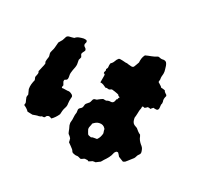

<svg xmlns="http://www.w3.org/2000/svg" viewBox="-154 -851 1129 1094"><g transform="rotate(30 410.5 -304.0)"><path d="M777 -155Q784 -139 775 -129Q769 -122 767 -113.5Q765 -105 761 -98Q754 -89 748 -81.5Q742 -74 736 -66Q730 -58 726 -54Q723 -53 720.5 -51Q718 -49 715 -48Q706 -52 698 -54.5Q690 -57 682 -61Q678 -66 674.5 -70Q671 -74 667 -78Q666 -80 661.5 -80Q657 -80 654 -78Q650 -74 649 -71Q645 -68 645 -62Q642 -46 634 -31Q626 -16 616 -2Q614 2 611.5 6Q609 10 606 15Q600 19 594.5 23.5Q589 28 582 33Q578 33 574 34Q570 35 564 36Q560 39 554.5 42.5Q549 46 544 49Q542 48 540 47Q538 46 536 45Q531 46 527 46Q523 46 520 46Q514 48 509 52.5Q504 57 497 59Q490 57 483 55Q476 53 468 55Q462 56 456 54.5Q450 53 444 52Q438 49 435.5 44Q433 39 428 35Q420 28 411.5 22.5Q403 17 394 10Q393 5 391.5 -1.5Q390 -8 388 -13Q384 -16 383 -18Q379 -23 373 -26.5Q367 -30 365 -36Q362 -41 360.5 -46.5Q359 -52 357 -56Q355 -61 352.5 -65.5Q350 -70 348 -75Q347 -80 345.5 -85.5Q344 -91 345 -97Q347 -111 345.5 -126.5Q344 -142 347 -158Q347 -163 345 -173Q343 -183 352 -190L360 -198Q364 -206 364 -215.5Q364 -225 371 -232Q380 -242 382.5 -245.5Q385 -249 388 -262Q390 -275 402 -277Q405 -278 408.5 -279Q412 -280 414 -283Q420 -288 426.5 -292.5Q433 -297 439 -301H458Q461 -303 465.5 -305Q470 -307 474 -308Q480 -309 486.5 -309Q493 -309 498 -314Q502 -319 503 -323Q504 -327 505 -332Q504 -337 507.5 -338Q511 -339 511 -343V-347Q513 -348 512.5 -349.5Q512 -351 513 -351Q515 -353 515 -353Q516 -354 515.5 -355.5Q515 -357 513 -357Q510 -358 510 -358.5Q510 -359 507 -359H505Q505 -364 501 -365.5Q497 -367 492 -368Q484 -370 475 -371Q466 -372 457 -373Q453 -373 450 -370Q447 -367 444 -366Q438 -363 431.5 -365Q425 -367 419 -363Q409 -368 399 -372Q389 -376 378 -375V-419Q378 -428 373 -429Q369 -429 369 -430Q366 -436 369.5 -443Q373 -450 368 -457Q375 -466 373.5 -474Q372 -482 373 -494Q374 -496 374 -498Q385 -508 389 -521Q393 -534 402 -544Q406 -546 408 -546Q416 -546 424.5 -546Q433 -546 440 -545Q447 -544 452 -545Q457 -546 462 -544Q468 -543 473.5 -543Q479 -543 485 -542Q498 -542 501 -553Q504 -560 506.5 -567.5Q509 -575 512 -583Q511 -595 512.5 -608.5Q514 -622 521 -635Q538 -643 556 -649.5Q574 -656 590 -667Q595 -667 598.5 -666.5Q602 -666 606 -665Q612 -664 617.5 -665Q623 -666 628 -667Q638 -667 644 -662Q651 -654 654.5 -643.5Q658 -633 661 -622Q665 -611 665 -597Q664 -587 663.5 -578.5Q663 -570 665 -561Q666 -557 664.5 -552Q663 -547 665 -542Q668 -540 672.5 -537.5Q677 -535 681 -532Q688 -529 693 -522Q698 -522 704 -521.5Q710 -521 715 -520Q716 -519 719 -519Q722 -512 728.5 -508Q735 -504 739 -501Q742 -497 742 -494Q739 -485 738.5 -475.5Q738 -466 742 -457Q743 -453 743 -446Q740 -439 741.5 -432.5Q743 -426 743 -419V-412Q741 -400 729 -400H722Q721 -400 718 -400Q715 -400 713 -401Q709 -397 706 -393.5Q703 -390 700 -386Q696 -388 692 -388Q688 -388 683 -388Q680 -385 676.5 -381.5Q673 -378 669 -375Q667 -376 663.5 -376Q660 -376 657 -377Q656 -376 654.5 -375Q653 -374 653 -373Q653 -369 653.5 -365.5Q654 -362 653 -360Q651 -353 650.5 -344.5Q650 -336 650 -328Q650 -324 649.5 -319Q649 -314 649 -309Q647 -302 648 -296Q649 -290 651 -284Q657 -263 677 -258Q680 -257 682 -256Q684 -255 688 -254Q696 -247 704.5 -240.5Q713 -234 723 -230Q725 -226 726 -224.5Q727 -223 728 -221Q732 -210 738.5 -201.5Q745 -193 754 -185Q763 -179 770 -170Q772 -166 774 -162.5Q776 -159 777 -155ZM279 -178Q282 -164 277 -150Q273 -139 271.5 -126.5Q270 -114 270 -103Q258 -76 239 -57Q235 -59 230.5 -60Q226 -61 221 -62Q218 -61 215 -59.5Q212 -58 209 -56Q206 -49 201 -43Q196 -41 190.5 -41.5Q185 -42 181 -37Q175 -35 171 -33Q162 -32 153 -28.5Q144 -25 135 -22Q127 -22 119 -22.5Q111 -23 102 -23Q96 -30 85 -37Q77 -42 69 -45Q65 -50 67 -53.5Q69 -57 67 -64Q64 -69 61 -77Q58 -85 55 -92Q55 -97 55.5 -101Q56 -105 57 -109Q54 -116 50.5 -123.5Q47 -131 44 -138Q41 -154 42.5 -168.5Q44 -183 48 -199L41 -216Q43 -227 45 -237Q47 -247 41 -254Q43 -264 45 -271Q47 -278 48 -285Q50 -291 51 -297.5Q52 -304 53 -311Q52 -313 50.5 -315.5Q49 -318 48 -322Q48 -335 51 -351Q52 -358 49 -365Q46 -372 46 -382Q47 -389 50 -397.5Q53 -406 54 -416Q55 -425 55.5 -433.5Q56 -442 57 -452Q60 -458 64 -464Q68 -470 71 -476Q73 -483 75.5 -489.5Q78 -496 79 -501Q83 -509 93 -512Q100 -514 107.5 -515.5Q115 -517 123 -520Q132 -531 145 -536Q158 -541 171 -544Q176 -545 180 -544.5Q184 -544 187 -544Q190 -544 192.5 -540.5Q195 -537 195 -535Q195 -533 194.5 -532Q194 -531 194 -529Q187 -512 202 -504Q212 -499 213 -488Q208 -479 205 -471Q200 -461 207 -453Q208 -452 209.5 -449Q211 -446 212 -444Q211 -440 210 -435Q209 -430 207 -425Q208 -418 209.5 -411.5Q211 -405 212 -398Q213 -388 211 -377.5Q209 -367 207 -357Q205 -347 204.5 -336.5Q204 -326 207 -315Q208 -312 208 -308Q208 -304 208 -300Q208 -299 207 -297Q206 -295 205 -293L193 -285Q191 -276 195.5 -269.5Q200 -263 204 -255Q203 -252 202.5 -249Q202 -246 202 -243Q202 -238 206 -238Q214 -240 223 -239.5Q232 -239 240 -240Q251 -243 262 -238Q283 -231 278 -213Q277 -204 277.5 -195.5Q278 -187 279 -178ZM538 -128Q539 -131 535.5 -140Q532 -149 532 -153Q531 -154 531 -155.5Q531 -157 529 -159Q513 -177 489 -171Q479 -169 471 -163Q463 -157 455 -148Q455 -139 452 -129.5Q449 -120 451 -110Q453 -105 457.5 -97.5Q462 -90 465 -85Q468 -80 474.5 -79.5Q481 -79 488 -77Q495 -82 505 -83Q515 -84 523 -86Q531 -97 534 -107.5Q537 -118 538 -128Z"/></g></svg>

Font: Darumadrop One
Style: Regular
Weight: 400
Version: Version 1.000